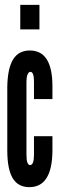

<svg xmlns="http://www.w3.org/2000/svg" viewBox="-20 -763 259 791"><path d="M101 8Q194 8 196 -139V-202H120V-126Q120 -83 104 -83Q89 -83 89 -126V-427Q89 -445 93.5 -456Q98 -467 105 -467Q120 -467 120 -427V-355H196V-408Q196 -555 103 -555Q56.5 -555 33.8 -518Q11 -481 10 -403V-144Q10 -66 32.2 -29Q54.5 8 101 8ZM63.5 -642H142.5V-743H63.5Z"/></svg>

Font: League Gothic Condensed
Style: Regular
Weight: 400
Width: 3
Designer: The League of Moveable Type
Version: Version 1.600; ttfautohint (v1.8.3)